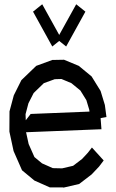

<svg xmlns="http://www.w3.org/2000/svg" viewBox="-20 -853 528 877"><path d="M381.3 -155.3 399.9 -179.2 453.6 -120.1 432.6 -92.3 398.9 -56.6 341.8 -12.7 270.5 3.9 267.1 2.9H214.8H207.5L137.2 -28.3L80.6 -75.2L42 -163.1L22.9 -252L23.4 -344.2L43 -417.5L77.6 -486.8L145.5 -552.2L218.8 -579.1L272.5 -580.1L339.8 -552.2L398.4 -503.9L439.5 -437.5L459 -373.5L466.3 -318.4L439.5 -313.5L443.4 -262.7L99.1 -249L110.8 -195.3L137.2 -135.7L171.9 -106.9L221.2 -85L263.7 -84L314 -95.7L355 -127ZM133.8 -428.2 109.9 -381.3 96.7 -331.5 97.7 -303.7 120.1 -332.5 388.7 -343.3 387.7 -351.6 374.5 -395.5 347.2 -439.5 306.2 -473.1 260.7 -492.2 230 -491.2 180.2 -473.1ZM370.1 -799.8 282.2 -640.6 250.5 -666 218.8 -640.6 130.9 -799.8 172.9 -833.5 250.5 -693.4 328.1 -833.5Z"/></svg>

Font: Gap Sans
Style: Regular
Weight: 400
Designer: Alexandre Liziard and Étienne Ozeray
Foundry: Interstices.io
Version: Version 1.6.1 - December 3. 2014